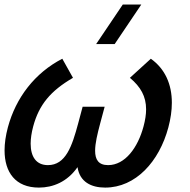

<svg xmlns="http://www.w3.org/2000/svg" viewBox="-32 -815 842 850"><path d="M593.6 -795H511.6L393.7 -620H475.7ZM635.8 -555 543.1 -470.5C590.8 -430.4 614.8 -388.2 614.8 -331C614.8 -308.5 611 -283.5 603.5 -255.5C578.2 -161 521.6 -84 446.6 -84C403.8 -84 389.1 -108.6 389.1 -147.8C389.1 -180.1 399.1 -222.2 411.5 -268.5L431.3 -342.5H333.8L314 -268.5C286.8 -167 258.6 -84 180.1 -84C127.9 -84 103.7 -121.8 103.7 -179C103.7 -201.8 107.6 -227.7 115 -255.5C140.8 -351.5 191.6 -412.5 291.1 -470.5L243.8 -555C121.9 -492 38.1 -382.5 2.8 -251C-6.8 -214.9 -11.8 -180.6 -11.8 -149.4C-11.8 -52.1 36.3 15.5 140.4 15.5C201.9 15.5 265.6 -9.5 311.2 -75C321.1 -9.5 371.9 15.5 433.4 15.5C568.9 15.5 672.9 -100 713.2 -250.5C723.5 -288.9 728.8 -325.6 728.8 -360C728.8 -441.7 699 -510 635.8 -555Z"/></svg>

Font: Manrope
Style: SemiBoldItalic
Weight: 600
Italic angle: -15°
Designer: Mikhail Sharanda
Foundry: Mikhail Sharanda
Version: Version 4.502;hotconv 1.0.109;makeotfexe 2.5.65596